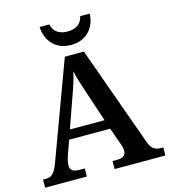

<svg xmlns="http://www.w3.org/2000/svg" viewBox="-131 -1025 997 1129"><g transform="rotate(-15 367.5 -460.5)"><path d="M369 -771C470 -771 519 -846 521 -921H463C452 -873 418 -853 369 -853C320 -853 286 -873 275 -921H216C218 -846 267 -771 369 -771ZM3 0H257V-49H224C186 -49 169 -63 169 -92C169 -106 174 -127 179 -143L212 -236H462L499 -132C504 -120 508 -105 508 -91C508 -61 488 -49 455 -49H426V0H735V-49H723C684 -49 663 -63 648 -107L430 -714H314L96 -124C73 -62 54 -49 17 -49H3ZM232 -293 298 -480C317 -532 330 -571 340 -618C350 -571 366 -524 383 -474L443 -293Z"/></g></svg>

Font: Noto Serif Georgian SemiBold
Style: Regular
Weight: 600
Designer: Monotype Design Team, Akaki Razmadze
Foundry: Google LLC
Version: Version 2.003